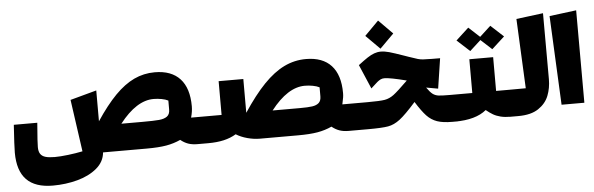

<svg xmlns="http://www.w3.org/2000/svg" viewBox="-56 -911 4233 1369"><g transform="rotate(-5 2060.5 -227.0)"><path d="M32.2 -197.8H200.2Q193.4 -111.8 191.2 -78.4Q189 -44.9 189 -24.4Q189 6.8 200.7 24.4Q212.4 42 237.1 49.3Q261.7 56.6 303.7 56.6Q342.3 56.6 399.2 49.8Q456.1 43 503.4 33.2L450.7 -339.4L639.2 -390.6V-169.9Q712.9 -280.8 780.3 -349.4Q847.7 -418 917 -450.7Q986.3 -483.4 1064.9 -483.4Q1184.1 -483.4 1246.1 -416Q1308.1 -348.6 1308.1 -218.8Q1308.1 -181.6 1295.9 -138.7H1402.8V53.7H1325.2Q1286.6 53.7 1258.5 43.7Q1230.5 33.7 1204.6 12.7Q1156.7 34.7 1102.1 44.2Q1047.4 53.7 961.9 53.7H648.9Q643.1 120.6 587.9 166.7Q532.7 212.9 449 235.6Q365.2 258.3 272.5 258.3Q146.5 258.3 84.2 194.3Q22 130.4 22 0.5Q22 -45.9 32.2 -197.8ZM949.2 -138.7Q1028.8 -138.7 1066.4 -142.1Q1104 -145.5 1124.5 -160.6Q1145 -175.8 1145 -210V-273.9Q1126.5 -283.7 1097.4 -289.1Q1068.4 -294.4 1040.5 -294.4Q918 -294.4 796.9 -138.7Z M1358.9 -138.7H1514.2V-380.4H1690.9V-138.7Q1771.5 -260.7 1844.5 -336.2Q1917.5 -411.6 1991.2 -447.5Q2064.9 -483.4 2147.5 -483.4Q2266.6 -483.4 2328.6 -416Q2390.6 -348.6 2390.6 -218.8Q2390.6 -203.1 2388.4 -188.5Q2386.2 -173.8 2381.3 -152.3L2378.4 -138.7H2485.4V53.7H2407.7Q2369.1 53.7 2341.1 43.7Q2313 33.7 2287.1 12.7Q2239.3 34.7 2184.6 44.2Q2129.9 53.7 2044.4 53.7H1771Q1729 53.7 1683.1 41.5Q1637.2 29.3 1602.1 7.3Q1562.5 31.2 1513.4 42.5Q1464.4 53.7 1402.8 53.7H1358.9ZM2022 -138.7H2076.7Q2132.8 -138.7 2163.3 -143.1Q2193.8 -147.5 2210.7 -162.8Q2227.5 -178.2 2227.5 -210V-273.9Q2209 -283.7 2179.9 -289.1Q2150.9 -294.4 2123 -294.4Q2000.5 -294.4 1879.4 -138.7Z M2441.4 -138.7H2559.6Q2647.9 -138.7 2682.1 -144.5Q2716.3 -150.4 2747.1 -173.3Q2777.8 -196.3 2851.1 -268.1Q2732.9 -298.3 2692.9 -298.3Q2678.2 -298.3 2666 -292.5Q2653.8 -286.6 2640.9 -275.9Q2627.9 -265.1 2602.1 -240.7L2594.7 -233.9L2520.5 -407.2Q2561.5 -438.5 2587.4 -455.6Q2613.3 -472.7 2636.5 -481.2Q2659.7 -489.7 2684.1 -489.7Q2710.9 -489.7 2744.1 -480.5Q2777.3 -471.2 2849.6 -445.8L2878.9 -435.5Q2924.8 -419.4 2943.1 -414.3Q2961.4 -409.2 2979.5 -408Q2997.6 -406.7 3042 -406.2L3101.6 -405.8L3068.8 -190.9L2983.9 -206.1Q3007.8 -171.9 3025.6 -158.4Q3043.5 -145 3067.4 -141.8Q3091.3 -138.7 3148.9 -138.7H3190.4V53.7H3148.9Q3081.5 53.7 3040.3 39.3Q2999 24.9 2967 -8.8Q2935.1 -42.5 2892.6 -110.8Q2817.4 -25.9 2775.1 6.3Q2732.9 38.6 2689.7 46.1Q2646.5 53.7 2545.9 53.7H2441.4ZM2684.1 -711.9 2784.2 -610.8 2684.1 -510.7 2584 -610.8Z M3320.3 -438 3229 -521.5 3320.3 -605.5 3399.4 -532.7 3478 -605 3569.3 -521 3478 -437.5 3398.9 -509.8ZM3602.5 -138.7V53.7H3567.4Q3525.4 53.7 3495.1 46.1Q3464.8 38.6 3442.1 25.4Q3419.4 12.2 3393.1 -9.3Q3316.9 53.7 3168.9 53.7H3146.5L3147 -138.7H3308.6V-380.4H3479V-138.7Z M3558.6 -138.7 3691.4 -139.2 3668 -637.2 3860.4 -661.6 3861.3 -189.5Q3861.3 -126 3840.1 -71.8Q3818.8 -17.6 3765.6 18.1Q3712.4 53.7 3622.1 53.7H3558.6Z M3905.3 -637.2 4097.7 -661.6 4098.6 0H3935.5Z"/></g></svg>

Font: SG Kara Bold
Style: Regular
Weight: 400
Designer: Damoon Khanjanzadeh
Version: Version 1.000